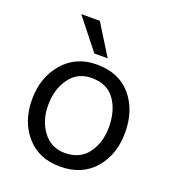

<svg xmlns="http://www.w3.org/2000/svg" viewBox="-134 -820 833 932"><g transform="rotate(20 283.0 -354.5)"><path d="M523 -251Q523 -138 458.5 -63.5Q394 11 281 11Q171 11 107 -63Q43 -137 43 -249Q43 -364 109 -440Q175 -516 281 -516Q397 -516 460 -441.5Q523 -367 523 -251ZM126 -250Q126 -170 168 -114.5Q210 -59 281 -59Q358 -59 399 -114Q440 -169 440 -250Q440 -335 400.5 -390.5Q361 -446 281 -446Q208 -446 167 -389Q126 -332 126 -250ZM320 -562H251L126 -720H222Z"/></g></svg>

Font: Hind Siliguri Fixed
Style: Regular
Weight: 400
Designer: Jyotish Sonowal
Foundry: Indian Type Foundry
Version: Version 1.001;October 28, 2021;FontCreator 12.0.0.2565 64-bi